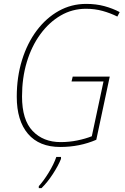

<svg xmlns="http://www.w3.org/2000/svg" viewBox="-20 -744 643 985"><path d="M289 10Q181 10 123.5 -57.5Q66 -125 66 -248Q66 -349 93 -436Q120 -523 168.5 -587.5Q217 -652 281.5 -688Q346 -724 422 -724Q473 -724 515.5 -712.5Q558 -701 594 -682L582 -659Q546 -677 506 -688Q466 -699 421 -699Q351 -699 291.5 -664.5Q232 -630 187 -568.5Q142 -507 117.5 -425.5Q93 -344 93 -249Q93 -129 147.5 -72Q202 -15 291 -15Q335 -15 376.5 -23.5Q418 -32 451 -45L511 -326H347L353 -351H543L474 -27Q389 10 289 10ZM179 211Q203 185 229.5 142Q256 99 269 61H293V71Q279 106 251 149Q223 192 193 221H179Z"/></svg>

Font: Noto Sans SemiCondensed Thin
Style: Italic
Weight: 100
Width: 4
Italic angle: -12°
Designer: Monotype Design Team
Foundry: Monotype Imaging Inc.
Version: Version 2.013; ttfautohint (v1.8.4.7-5d5b)